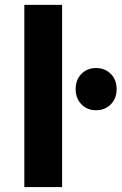

<svg xmlns="http://www.w3.org/2000/svg" viewBox="-20 -762 495 782"><path d="M79.1 -742.2H232.9V0H79.1ZM371.1 -484.9Q407.7 -484.9 431.4 -460.9Q455.1 -437 455.1 -398.9Q455.1 -361.3 431.4 -337.2Q407.7 -313 371.1 -313Q335 -313 311.5 -337.4Q288.1 -361.8 288.1 -398.9Q288.1 -437 311.5 -460.9Q335 -484.9 371.1 -484.9Z"/></svg>

Font: Montserrat arm SemiBold
Style: Regular
Weight: 600
Designer: Julieta Ulanovsky
Foundry: Julieta Ulanovsky
Version: Version 6.000;PS 006.000;hotconv 1.0.88;makeotf.lib2.5.64775